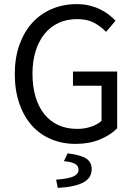

<svg xmlns="http://www.w3.org/2000/svg" viewBox="-20 -688 657 934"><path d="M348 12Q283 12 228.5 -11Q174 -34 135 -77.5Q96 -121 74 -184.5Q52 -248 52 -328Q52 -407 74.5 -470Q97 -533 137 -577Q177 -621 232.5 -644.5Q288 -668 353 -668Q387 -668 415.5 -661Q444 -654 467.5 -642.5Q491 -631 509.5 -616.5Q528 -602 542 -587L496 -533Q471 -559 438 -577Q405 -595 355 -595Q305 -595 265 -576.5Q225 -558 197 -523.5Q169 -489 153.5 -440Q138 -391 138 -330Q138 -268 152.5 -218.5Q167 -169 194.5 -134Q222 -99 262.5 -80Q303 -61 356 -61Q391 -61 422.5 -71.5Q454 -82 474 -100V-271H335V-340H550V-64Q518 -31 466 -9.5Q414 12 348 12ZM261 226 253 186Q316 181 339 169.5Q362 158 362 138Q362 118 344 108.5Q326 99 291 96L309 58Q374 66 400 83.5Q426 101 426 135Q426 179 383.5 200.5Q341 222 261 226Z"/></svg>

Font: Giro Regular
Style: Regular
Weight: 400
Designer: Paul D. Hunt
Foundry: Adobe Systems Incorporated
Version: Version 1.000;PS 1.0;hotconv 1.0.88;makeotf.lib2.5.647800